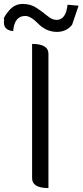

<svg xmlns="http://www.w3.org/2000/svg" viewBox="-61 -955 419 975"><path d="M185 0Q102 0 102 -50V-732Q185 -732 185 -682V0ZM226 -854Q274 -854 282 -931L338 -926L305 -829Q276 -793 228 -793Q200 -793 174 -805Q149 -818 134 -834Q95 -874 67 -874Q12 -874 6 -797Q-49 -802 -40 -855Q-47 -863 -17 -899Q12 -935 54 -935Q96 -935 126 -914Q156 -894 180 -874Q204 -854 226 -854Z"/></svg>

Font: Swei Half Moon CJK TC
Style: DemiLight
Weight: 350
Version: Version 2.125